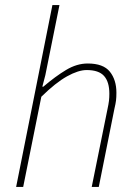

<svg xmlns="http://www.w3.org/2000/svg" viewBox="-20 -742 544 762"><path d="M44 0 188 -722H216L160 -444L148 -398H152Q200 -439 242.5 -464.5Q285 -490 328 -490Q390 -490 416 -457.5Q442 -425 442 -374Q442 -356 440.5 -343.5Q439 -331 434 -310L372 0H344L406 -306Q411 -329 412.5 -342Q414 -355 414 -370Q414 -417 393 -440.5Q372 -464 324 -464Q291 -464 246 -439Q201 -414 144 -358L72 0Z"/></svg>

Font: Source Sans 3 ExtraLight
Style: Italic
Weight: 250
Italic angle: -11°
Designer: Paul D. Hunt
Foundry: Adobe
Version: Version 3.046;hotconv 1.0.118;makeotfexe 2.5.65603